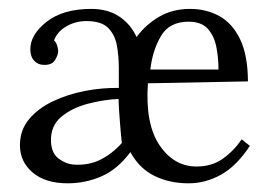

<svg xmlns="http://www.w3.org/2000/svg" viewBox="-20 -408 623 440"><path d="M135.3 12.1Q84 12.1 54.8 -12.7Q25.7 -37.4 25.7 -75.2Q25.7 -110 46.6 -134.9Q67.5 -159.9 101.6 -176Q135.7 -192.2 175.3 -199.7Q214.9 -207.2 252.3 -206.5V-252.3Q252.3 -279.1 247.9 -303.6Q243.5 -328.2 227.9 -344Q212.3 -359.7 177.9 -359.7Q153.3 -359.7 132.4 -347.8Q111.5 -335.9 103.8 -315.4Q108.9 -311 111.1 -303.1Q113.3 -295.2 113.3 -290.8Q113.3 -282.4 106.3 -270.6Q99.4 -258.9 81 -259.3Q67.1 -259.3 58.3 -268.8Q49.5 -278.3 49.5 -295.2Q49.5 -328.9 87.1 -358.3Q124.7 -387.6 189.2 -387.6Q227 -387.6 253.2 -370.2Q279.4 -352.8 293 -323.1Q313.5 -351.3 344.5 -369.5Q375.5 -387.6 415.5 -387.6Q453.2 -387.6 483.1 -370.9Q513 -354.2 530.4 -317.7Q547.9 -281.3 548.2 -221.5L319 -217.1Q312.4 -124.7 345.4 -75.5Q378.4 -26.4 430.5 -26.4Q465.3 -26.4 490.5 -44.2Q515.6 -62 533.9 -88.7L552.6 -73.7Q521.8 -27.1 486.2 -7.5Q450.7 12.1 412.2 12.1Q368.5 12.1 334.1 -4.8Q299.6 -21.6 278.7 -59.4Q249.4 -19.8 212.5 -3.9Q175.7 12.1 135.3 12.1ZM149.6 -30.8Q183.4 -28.6 210.3 -42.2Q237.3 -55.7 259.3 -80.3Q257.4 -95.3 254.9 -127.2Q252.3 -159.1 251.6 -181.2Q217.5 -179.7 181.2 -170.2Q144.8 -160.6 120.3 -140.1Q95.7 -119.5 96.8 -84Q97.9 -56.5 114.8 -44.2Q131.6 -31.9 149.6 -30.8ZM324.5 -248.6H480.7Q480.7 -275.4 475.8 -300.5Q470.8 -325.6 456.2 -342Q441.5 -358.3 412.2 -358.3Q368.5 -358.3 349.1 -325.8Q329.7 -293.4 324.5 -248.6Z"/></svg>

Font: Parastoo
Style: Regular
Weight: 400
Foundry: Saber Rastikerdar (saber.rastikerdar@gmail.com)
Version: Version 3.000